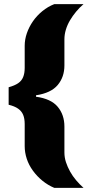

<svg xmlns="http://www.w3.org/2000/svg" viewBox="-20 -763 445 933"><path d="M244 150Q213 137 186.5 115.5Q160 94 140 66.5Q120 39 110 8.5Q100 -22 100 -53V-160Q100 -187 92.5 -205Q85 -223 68 -235Q51 -247 22 -254V-339Q51 -347 68 -358.5Q85 -370 92.5 -388.5Q100 -407 100 -433V-541Q100 -571 110.5 -601.5Q121 -632 140 -659.5Q159 -687 186 -709Q213 -731 244 -743H386Q367 -727 350 -706.5Q333 -686 320 -664Q307 -642 300 -618.5Q293 -595 293 -572V-445Q293 -389 260.5 -350Q228 -311 155 -300V-293Q228 -283 260.5 -244Q293 -205 293 -148V-22Q293 2 300.5 25Q308 48 320.5 70.5Q333 93 350 113Q367 133 386 150Z"/></svg>

Font: Saira SemiExpanded Black
Style: Regular
Weight: 900
Width: 6
Designer: Hector Gatti with collaboration of the Omnibus-Type team
Foundry: Omnibus-Type
Version: Version 1.101